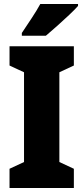

<svg xmlns="http://www.w3.org/2000/svg" viewBox="-20 -947 420 967"><path d="M352 0H28V-97L101 -131V-583L28 -617V-714H352V-617L279 -583V-131L352 -97ZM373 -917Q357 -899 328.5 -872Q300 -845 268.5 -817Q237 -789 211 -767H90V-781Q114 -817 139.5 -855.5Q165 -894 183 -927H373Z"/></svg>

Font: Noto Sans Myanmar Condensed Black
Style: Regular
Weight: 900
Width: 3
Designer: Monotype Design Team
Foundry: Monotype Imaging Inc.
Version: Version 2.107; ttfautohint (v1.8.4.7-5d5b)